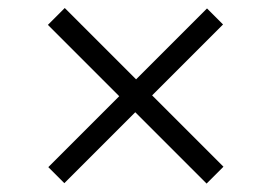

<svg xmlns="http://www.w3.org/2000/svg" viewBox="-20 -556 660 467"><path d="M137.5 -536.5 523.5 -150.5 482.5 -109.5 96.5 -495.5ZM97.5 -149.5 483.5 -535.5 522.5 -496.5 136.5 -110.5Z"/></svg>

Font: Monaspace Neon Var
Style: Regular
Weight: 400
Designer: Riley Cran and the Lettermatic Team
Version: Version 1.000 (Monaspace Neon Var)